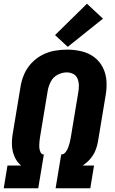

<svg xmlns="http://www.w3.org/2000/svg" viewBox="-20 -1009 616 1029"><path d="M0 0H185L215 -181Q204 -181 198.5 -191Q193 -201 191.5 -211.5Q190 -222 190.5 -233Q191 -244 192 -255Q193 -266 195 -277L236 -524Q240 -548 252.5 -572Q265 -596 289 -608.5Q313 -621 338 -621Q356 -621 372 -613Q388 -605 395 -588.5Q402 -572 402.5 -553.5Q403 -535 400 -517L359 -270Q357 -257 353.5 -244Q350 -231 345.5 -218.5Q341 -206 331.5 -193.5Q322 -181 308 -181L278 0H464L484 -122H423Q445 -136 463 -156.5Q481 -177 491 -201.5Q501 -226 505 -250L546 -497Q553 -536 550.5 -575Q548 -614 531 -647.5Q514 -681 484.5 -703Q455 -725 417 -734Q379 -743 340 -743Q306 -743 272 -737Q238 -731 205.5 -714Q173 -697 148 -670Q123 -643 109 -610Q95 -577 90 -544L49 -297Q43 -264 44 -232Q45 -200 57.5 -170.5Q70 -141 93 -122H20ZM343 -758 532 -909 446 -989 275 -821Z"/></svg>

Font: Iosevka Sparkle Heavy
Style: Italic
Weight: 900
Italic angle: -9°
Designer: Belleve Invis
Foundry: Belleve Invis
Version: Version 4.5.0; ttfautohint (v1.8.3)